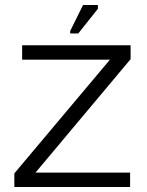

<svg xmlns="http://www.w3.org/2000/svg" viewBox="-20 -743 584 763"><path d="M497 0V-57H121L499 -508V-563H68V-506H417L37 -54V0ZM259 -610H291L369 -708V-723H310L259 -620Z"/></svg>

Font: OSH Darker Grotesque Medium
Style: Regular
Weight: 500
Designer: Gabriel Lam
Foundry: TypeRant
Version: Version 1.000;Glyphs 3.1.1 (3148)